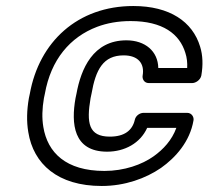

<svg xmlns="http://www.w3.org/2000/svg" viewBox="-20 -583 693 638"><path d="M231 -257C216 -173 223 -79 336 -79C394 -79 446 -107 469 -158H566C551 -117 523 -87 491 -64C452 -36 393 -15 327 -15C199 -15 138 -76 124 -161C119 -191 120 -222 126 -257L129 -271C149 -385 213 -460 303 -494C335 -506 372 -513 414 -513C521 -513 577 -470 596 -407C601 -392 603 -374 602 -357H506C505 -413 462 -449 400 -449C289 -449 249 -354 234 -271ZM79 -271 76 -257C69 -217 68 -179 74 -144C91 -38 172 35 318 35C395 35 464 10 515 -25C563 -59 611 -112 623 -183C625 -194 617 -208 602 -208H457C445 -208 431 -199 428 -185C420 -150 394 -129 345 -129C274 -129 267 -175 281 -257L284 -271C298 -352 323 -399 391 -399C439 -399 461 -372 454 -332C452 -321 459 -307 474 -307H619C630 -307 646 -317 649 -332C655 -367 654 -399 645 -428C620 -511 544 -563 423 -563C238 -563 110 -444 79 -271Z"/></svg>

Font: Asimov
Style: WidOuIt
Weight: 500
Designer: Google
Version: Version 2.000980; 2014